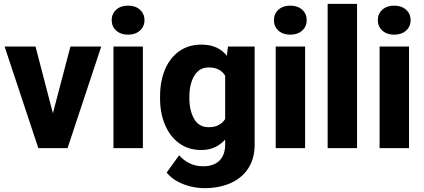

<svg xmlns="http://www.w3.org/2000/svg" viewBox="-20 -770 2205 998"><path d="M164.6 -528.3 254.9 -181.2 346.2 -528.3H506.3L331.1 0H179.2L3.9 -528.3Z M560.5 -665Q560.5 -698.2 584 -719.5Q607.4 -740.7 645.5 -740.7Q684.1 -740.7 707.5 -719.5Q731 -698.2 731 -665Q731 -632.3 707.5 -611.1Q684.1 -589.8 645.5 -589.8Q607.4 -589.8 584 -611.1Q560.5 -632.3 560.5 -665ZM722.7 -528.3V0H569.8V-528.3Z M812 -257.8V-268.1Q812 -348.6 837.9 -409.4Q863.8 -470.2 912.1 -504.2Q960.4 -538.1 1026.9 -538.1Q1072.8 -538.1 1105 -522.9Q1137.2 -507.8 1159.2 -480.5L1165 -528.3H1303.7V-19Q1303.7 53.7 1270.8 104.5Q1237.8 155.3 1179 181.6Q1120.1 208 1042 208Q1007.8 208 970.9 199.2Q934.1 190.4 901.1 172.4Q868.2 154.3 846.2 127L911.1 37.1Q933.1 62.5 964.6 78.4Q996.1 94.2 1036.1 94.2Q1091.3 94.2 1120.8 64.7Q1150.4 35.2 1150.4 -19V-44.4Q1127.4 -19 1096.9 -4.6Q1066.4 9.8 1025.9 9.8Q960 9.8 911.9 -25.1Q863.8 -60.1 837.9 -120.6Q812 -181.2 812 -257.8ZM964.4 -268.1V-257.8Q964.4 -195.8 989 -152.3Q1013.7 -108.9 1064.5 -108.9Q1095.7 -108.9 1116.7 -120.1Q1137.7 -131.3 1150.4 -151.4V-376.5Q1124.5 -419.4 1065.4 -419.4Q1015.1 -419.4 989.7 -376Q964.4 -332.5 964.4 -268.1Z M1403.8 -665Q1403.8 -698.2 1427.2 -719.5Q1450.7 -740.7 1488.8 -740.7Q1527.3 -740.7 1550.8 -719.5Q1574.2 -698.2 1574.2 -665Q1574.2 -632.3 1550.8 -611.1Q1527.3 -589.8 1488.8 -589.8Q1450.7 -589.8 1427.2 -611.1Q1403.8 -632.3 1403.8 -665ZM1565.9 -528.3V0H1413.1V-528.3Z M1835.9 -750V0H1683.1V-750Z M1943.8 -665Q1943.8 -698.2 1967.3 -719.5Q1990.7 -740.7 2028.8 -740.7Q2067.4 -740.7 2090.8 -719.5Q2114.3 -698.2 2114.3 -665Q2114.3 -632.3 2090.8 -611.1Q2067.4 -589.8 2028.8 -589.8Q1990.7 -589.8 1967.3 -611.1Q1943.8 -632.3 1943.8 -665ZM2106 -528.3V0H1953.1V-528.3Z"/></svg>

Font: Vazirmatn UI FD ExtraBold
Style: Regular
Weight: 800
Designer: Saber Rastikerdar
Foundry: Saber Rastikerdar
Version: Version 33.003